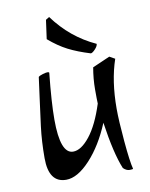

<svg xmlns="http://www.w3.org/2000/svg" viewBox="-84 -779 679 869"><g transform="rotate(-10 255.5 -344.5)"><path d="M159 -468Q145 -335 145 -255Q145 -98 204 -98Q241 -98 281 -148.5Q321 -199 351 -293Q350 -309 350 -358Q350 -407 359 -458L439 -493L464 -479Q431 -382 431 -255Q431 -200 439.5 -104Q448 -8 457 25Q457 28 441.5 28Q426 28 412 14Q382 -58 361 -203Q320 -104 261.5 -41Q203 22 151 22Q71 22 71 -91Q71 -168 79.5 -236Q88 -304 96.5 -365Q105 -426 109 -458Q114 -463 129 -467.5Q144 -472 151.5 -472Q159 -472 159 -468ZM174 -620 186 -707 202 -717Q279 -612 393 -560Q393 -550 380.5 -536.5Q368 -523 360 -522Q301 -540 259 -561.5Q217 -583 174 -620Z"/></g></svg>

Font: Julee
Style: Regular
Weight: 400
Version: Version 1.001